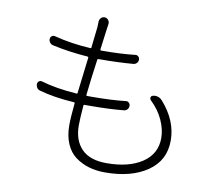

<svg xmlns="http://www.w3.org/2000/svg" viewBox="-86 -880 1172 1018"><g transform="rotate(10 500.0 -371.0)"><path d="M714.8 -385.7Q708 -392.6 710.4 -401.4Q712.9 -410.2 721.7 -411.1Q727.5 -413.1 733.4 -413.1Q755.9 -413.1 771.5 -395.5Q855.5 -300.8 855.5 -193.4Q855.5 -85.9 768.6 -26.4Q681.6 33.2 541 33.2Q493.2 33.2 453.6 21.5Q414.1 9.8 381.3 -14.2Q348.6 -38.1 330.1 -80.6Q311.5 -123 311.5 -180.7Q311.5 -222.7 319.3 -299.8Q320.3 -303.7 315.4 -304.7Q207 -311.5 127.9 -334Q116.2 -336.9 110.4 -345.7Q104.5 -354.5 104.5 -364.3Q104.5 -376 113.3 -381.8Q121.1 -386.7 129.9 -383.8Q208 -360.4 320.3 -352.5Q325.2 -351.6 325.2 -356.4Q332 -414.1 348.6 -550.8Q348.6 -554.7 344.7 -555.7Q240.2 -563.5 152.3 -583Q141.6 -585.9 135.3 -594.7Q128.9 -603.5 129.9 -614.3Q130.9 -624 138.7 -629.4Q146.5 -634.8 156.2 -631.8Q246.1 -608.4 350.6 -602.5Q355.5 -601.6 355.5 -606.4Q360.4 -647.5 368.2 -718.8Q369.1 -734.4 369.1 -747.1Q369.1 -759.8 377.9 -768.6Q385.7 -776.4 396.5 -776.4Q397.5 -776.4 398.4 -776.4Q410.2 -775.4 417.5 -765.6Q424.8 -755.9 422.9 -744.1Q420.9 -730.5 418.9 -715.8Q417 -703.1 412.1 -665Q407.2 -627 404.3 -604.5Q404.3 -599.6 408.2 -599.6H410.2Q515.6 -599.6 590.8 -608.4Q600.6 -610.4 607.9 -603.5Q615.2 -596.7 615.2 -586.9Q615.2 -576.2 607.9 -568.4Q600.6 -560.5 589.8 -559.6Q504.9 -552.7 410.2 -552.7H402.3Q398.4 -552.7 397.5 -548.8Q382.8 -444.3 373 -354.5Q373 -349.6 377 -349.6H398.4Q506.8 -349.6 584 -358.4Q593.8 -360.4 601.1 -353.5Q608.4 -346.7 608.4 -336.9Q608.4 -325.2 601.1 -317.4Q593.8 -309.6 583 -308.6Q503.9 -300.8 403.3 -300.8H372.1Q368.2 -300.8 367.2 -296.9Q361.3 -221.7 361.3 -188.5Q361.3 -108.4 405.8 -62.5Q450.2 -16.6 540 -16.6Q660.2 -16.6 731.9 -64.5Q803.7 -112.3 803.7 -198.2Q803.7 -244.1 781.2 -293.9Q758.8 -343.8 714.8 -385.7Z"/></g></svg>

Font: Gen Jyuu Gothic L Monospace Light
Style: Regular
Weight: 300
Designer: [Source Han Sans]
Ryoko NISHIZUKA  (kana & ideographs); Paul D. Hunt (Latin, Greek & Cyrillic); Wenlong ZHANG  (bopomofo
Version: Version 1.002.20150607